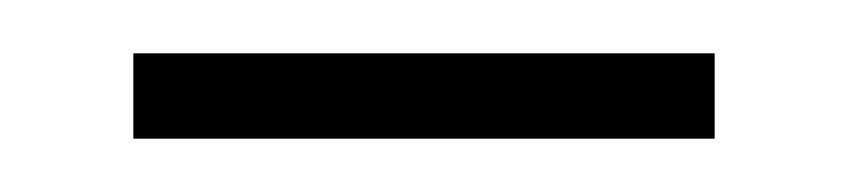

<svg xmlns="http://www.w3.org/2000/svg" viewBox="-20 -734 318 72"><path d="M248 -682H30V-714H248Z"/></svg>

Font: Fira Sans UltraLight
Style: Regular
Weight: 200
Designer: Carrois Corporate & Edenspiekermann AG
Foundry: Carrois Corporate GbR & Edenspiekermann AG
Version: Version 4.106;PS 004.106;hotconv 1.0.70;makeotf.lib2.5.58329